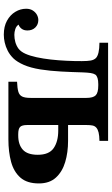

<svg xmlns="http://www.w3.org/2000/svg" viewBox="197 -778 605 1040"><g transform="rotate(90 500.0 -257.5)"><path d="M656.7 -323.2H742.7Q805.2 -323.2 857.4 -307.6Q909.7 -292 941.4 -257.3Q973.1 -222.7 973.1 -165Q973.1 -101.1 941.7 -65.2Q910.2 -29.3 856.2 -14.6Q802.2 0 734.4 0H422.4V-46.9Q457 -48.3 475.8 -53.7Q494.6 -59.1 502.2 -74.2Q509.8 -89.4 509.8 -120.1V-422.9Q509.8 -459 495.8 -472.9Q481.9 -486.8 442.9 -486.8H434.6Q396 -486.8 383.8 -471.2Q377.4 -461.4 375 -445.1Q372.6 -428.7 371.6 -402.8Q370.1 -344.2 366.9 -285.2Q363.8 -226.1 355.5 -172.9Q346.7 -119.6 331.1 -83.7Q315.4 -47.9 296.4 -27.8Q276.9 -7.8 254.4 3.7Q231.9 15.1 209.5 20Q188 24.9 167 24.9Q123 24.9 91.6 7.6Q60.1 -9.8 43.5 -37.6Q26.9 -64.9 26.9 -96.2Q26.9 -117.7 36.4 -132.3Q45.9 -147 60.1 -154.8Q74.2 -162.1 87.9 -162.1Q112.3 -162.1 128.4 -145.8Q144.5 -129.4 144.5 -103Q144.5 -83.5 135 -71.3Q125.5 -59.1 112.8 -55.2Q121.1 -42.5 137 -37.4Q152.8 -32.2 168 -32.2Q188 -32.2 207.5 -37.6Q227.1 -43 243.7 -55.2Q259.8 -67.9 270.8 -92.3Q281.7 -116.7 289.6 -152.8Q297.4 -189 302 -230.2Q306.6 -271.5 308.6 -314.5Q309.6 -335.9 310.1 -356.9Q310.5 -377.9 310.5 -397.9Q310.5 -428.2 307.4 -445.8Q304.2 -463.4 293.9 -474.1Q274.9 -492.7 210.9 -493.2V-540H742.7V-493.2Q713.9 -492.7 697 -488.5Q680.2 -484.4 670.9 -476.1Q661.6 -467.8 659.2 -455.1Q656.7 -442.4 656.7 -423.8ZM706.5 -53.2H713.4Q762.7 -53.2 790.3 -78.1Q817.9 -103 817.9 -159.2Q817.9 -220.2 782 -245.1Q746.1 -270 686.5 -270H656.7V-101.1Q656.7 -73.7 667 -63.5Q677.2 -53.2 706.5 -53.2Z"/></g></svg>

Font: BIZ UDMincho
Style: Bold
Weight: 700
Monospace: yes
Designer: TypeBank Co., Ltd.
Foundry: Morisawa Inc.
Version: Version 1.06